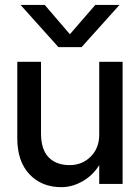

<svg xmlns="http://www.w3.org/2000/svg" viewBox="-20 -753 573 786"><path d="M314 -560.1H219.2L64 -732.9H163.1L266.1 -612.8L370.1 -732.9H469.2ZM147.9 -207Q147.9 -141.1 179 -109.1Q210 -77.1 265.1 -77.1Q316.9 -77.1 351.6 -112.1Q386.2 -147 386.2 -201.2V-500H481.9V0H386.2V-77.1Q359.9 -34.7 317.6 -10.7Q275.4 13.2 231 13.2Q150.4 13.2 100.6 -39.6Q50.8 -92.3 50.8 -187V-500H147.9Z"/></svg>

Font: Overused Grotesk Medium
Style: Regular
Weight: 500
Version: Version 0.002